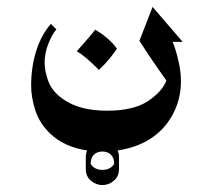

<svg xmlns="http://www.w3.org/2000/svg" viewBox="-20 -220 608 555"><path d="M479 -99Q481 -95 486.5 -78.5Q492 -62 497.5 -36.5Q503 -11 503 15Q503 61 484.5 100.5Q466 140 435 166Q391 204 320 215Q324 223 324 236V268Q324 290 309 302.5Q294 315 276 315Q258 315 243 302.5Q228 290 228 268V236Q228 223 232 215Q166 205 126 167Q95 138 82.5 100Q70 62 70 28Q70 -29 86 -77Q101 -121 127 -151L143 -135Q130 -120 119.5 -93Q109 -66 109 -38Q109 -14 120 15.5Q131 45 163 67Q210 100 289 100Q365 100 406.5 73Q448 46 461 13Q453 2 428.5 -33.5Q404 -69 383 -102L421 -200L508 -99ZM266 -18Q225 -59 202 -72Q244 -119 255 -134Q272 -125 290.5 -109Q309 -93 318 -79Q309 -66 297 -51Q285 -36 266 -18ZM276 218Q261 218 251.5 227Q242 236 242 254Q253 271 276 271Q299 271 310 254Q310 236 300.5 227Q291 218 276 218Z"/></svg>

Font: Katibeh
Style: Regular
Weight: 400
Designer: Arabic design by Kourosh Beigpour, Latin design by Eduardo Tunni, engineering by Lasse Fister
Version: Version 1.000